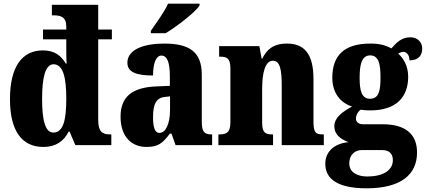

<svg xmlns="http://www.w3.org/2000/svg" viewBox="-20 -786 2307 1040"><path d="M215 10C283 10 325 -21 352 -73H357L388 0H583V-58H575C532 -58 512 -75 512 -137V-573H586V-626H512V-760H261V-703H269C307 -703 339 -696 339 -642V-626H213V-573H339V-546C339 -509 339 -465 341 -442H336C312 -483 277 -513 212 -513C100 -513 34 -425 34 -249C34 -75 100 10 215 10ZM269 -68C225 -68 208 -134 208 -250C208 -365 225 -437 270 -438C323 -437 339 -364 339 -251C339 -136 323 -68 269 -68Z M797 -619V-606H877C939 -643 1039 -721 1061 -756V-766H890C871 -721 824 -659 797 -619ZM773 10C836 10 860 -9 900 -62H909L931 0H1129V-58H1125C1085 -58 1073 -74 1073 -128V-381C1073 -506 1005 -550 869 -550C761 -550 670 -519 670 -446C670 -397 715 -377 809 -377C809 -447 827 -485 854 -485C885 -485 900 -449 900 -374V-321L828 -318C698 -313 633 -264 633 -154C633 -42 696 10 773 10ZM843 -66C819 -66 809 -96 809 -151C809 -221 825 -256 874 -261L901 -264V-191C901 -116 878 -66 843 -66Z M1163 0H1459V-58H1456C1417 -58 1400 -67 1400 -122V-305C1400 -384 1414 -457 1458 -457C1497 -457 1506 -408 1506 -323V0H1734V-58H1730C1690 -58 1678 -67 1678 -128V-358C1678 -493 1629 -550 1535 -550C1457 -550 1423 -514 1401 -469H1397L1385 -536H1167V-479H1171C1210 -479 1228 -470 1228 -415V-125C1228 -67 1207 -58 1167 -58H1163Z M1966 234C2151 234 2239 160 2239 40C2239 -58 2178 -113 2052 -113H1946C1926 -113 1908 -122 1908 -144C1908 -165 1923 -186 1935 -192C1946 -189 1974 -188 1986 -188C2128 -188 2191 -262 2191 -370C2191 -429 2166 -469 2137 -496C2144 -499 2153 -505 2166 -505C2178 -505 2198 -493 2198 -459C2250 -459 2267 -489 2267 -523C2267 -555 2244 -584 2203 -584C2156 -584 2129 -557 2100 -524C2066 -542 2034 -550 1986 -550C1843 -550 1780 -484 1780 -365C1780 -279 1827 -228 1887 -209C1830 -178 1791 -147 1791 -102C1791 -53 1831 -30 1868 -16C1791 -9 1742 35 1742 101C1742 188 1816 234 1966 234ZM1984 -251C1937 -251 1928 -300 1928 -364C1928 -431 1937 -486 1985 -486C2034 -486 2041 -433 2041 -365C2041 -299 2034 -251 1984 -251ZM1969 170C1917 170 1872 148 1872 100C1872 44 1912 27 1937 27H2051C2091 27 2108 50 2108 81C2108 137 2055 170 1969 170Z"/></svg>

Font: Noto Serif Ethiopic Condensed Black
Style: Regular
Weight: 900
Width: 3
Designer: Monotype Design Team
Foundry: Monotype Imaging Inc.
Version: Version 2.102